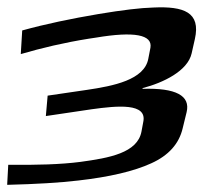

<svg xmlns="http://www.w3.org/2000/svg" viewBox="-103 -481 620 536"><path d="M432 -332 441 -372C458 -447 410 -464 325 -460C289 -459 239 -453 173 -442C96 -429 24 -414 -41 -396L-45 -330C13 -347 76 -362 145 -373L165 -376C272 -394 323 -384 317 -348L311 -317C300 -258 214 -241 139 -230L30 -214L25 -157L153 -176C225 -186 308 -194 297 -141L292 -114C281 -54 202 -40 121 -29C67 -22 -1 -20 -80 -21L-83 35C-2 33 64 29 115 23C203 13 271 -3 319 -25C368 -47 397 -80 407 -123L418 -168C429 -214 388 -236 295 -233V-235C353 -250 421 -283 432 -332Z"/></svg>

Font: Gamestation Warped
Style: Italic
Weight: 400
Designer: Jonas Hecksher
Foundry: Jonas Hecksher, Playtypeª, e-types AS
Version: Version 1.003